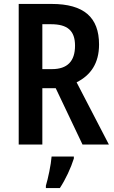

<svg xmlns="http://www.w3.org/2000/svg" viewBox="-20 -734 579 975"><path d="M242 -714H75V0H195V-286H263L399 0H533L369 -316C441 -352 483 -413 483 -508C483 -646 406 -714 242 -714ZM239 -611C322 -611 361 -579 361 -502C361 -423 322 -383 244 -383H195V-611ZM355 71V61H242C239 102 224 173 213 209V221H284C313 177 340 119 355 71Z"/></svg>

Font: Noto Sans Armenian Condensed SemiBold
Style: Regular
Weight: 600
Width: 3
Designer: Monotype Design Team
Foundry: Monotype Imaging Inc.
Version: Version 2.008